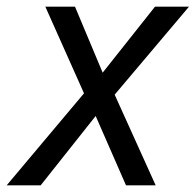

<svg xmlns="http://www.w3.org/2000/svg" viewBox="-57 -556 587 576"><path d="M-37 0 195 -276 79 -536H168L251 -338L408 -536H510L287 -272L410 0H321L230 -208L65 0Z"/></svg>

Font: Manna Sans
Style: Italic
Weight: 400
Italic angle: -12°
Designer: Monotype Design Team
Foundry: Monotype Imaging Inc.
Version: Version 2.001.1; ttfautohint (v1.8.2)